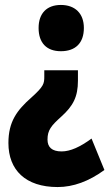

<svg xmlns="http://www.w3.org/2000/svg" viewBox="-20 -583 442 776"><path d="M319 -470C319 -529 283 -563 226 -563C169 -563 136 -529 136 -470C136 -410 168 -376 226 -376C286 -376 319 -410 319 -470ZM295 -257V-299H159V-274C159 -245 157 -234 107 -189C48 -137 14 -91 14 -5C14 104 83 173 213 173C276 173 339 150 402 104L350 -23C304 11 264 29 229 29C190 29 172 12 172 -19C172 -57 187 -75 227 -111C276 -155 295 -192 295 -257Z"/></svg>

Font: Noto Sans Thai ExtCond Blk
Style: Regular
Weight: 900
Width: 2
Designer: Monotype Design Team
Foundry: Monotype Imaging Inc.
Version: Version 2.002